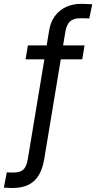

<svg xmlns="http://www.w3.org/2000/svg" viewBox="-92 -755 493 983"><path d="M340.8 -522.5 329.1 -451.2H39.1L50.8 -522.5ZM-27.8 207.5Q-36.6 207.5 -41.5 207.3Q-46.4 207 -52.7 206.5Q-59.1 206.1 -72.3 205.6L-57.1 127.4Q-45.4 127.9 -40.5 128.2Q-35.6 128.4 -23.9 128.4Q11.7 128.4 27.8 113Q43.9 97.7 50.3 60.1L160.2 -602.1Q167.5 -643.6 189.5 -673.3Q211.4 -703.1 245.8 -719.2Q280.3 -735.4 324.2 -735.4Q338.4 -735.4 352.3 -734.6Q366.2 -733.9 380.4 -732.9L365.2 -660.6Q355 -661.1 342.5 -661.4Q330.1 -661.6 317.9 -661.6Q284.2 -661.6 266.6 -645.5Q249 -629.4 242.7 -592.8L134.3 60.1Q126.5 107.4 107.4 140.4Q88.4 173.3 55.2 190.4Q22 207.5 -27.8 207.5Z"/></svg>

Font: Inter 28pt
Style: Italic
Weight: 400
Italic angle: -9.3988°
Designer: Rasmus Andersson
Foundry: rsms
Version: Version 4.001;git-66647c0bb